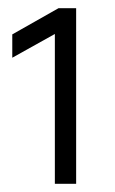

<svg xmlns="http://www.w3.org/2000/svg" viewBox="-20 -841 282 469"><path d="M166 -392H114V-758L10 -700V-757L123 -821H166Z"/></svg>

Font: Hind Kochi Light
Style: Regular
Weight: 300
Designer: Dhruvi Tolia
Foundry: Indian Type Foundry
Version: Version 0.702;PS 1.0;hotconv 1.0.81;makeotf.lib2.5.63406